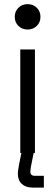

<svg xmlns="http://www.w3.org/2000/svg" viewBox="-20 -720 260 904"><path d="M144.5 0H75.5V-487H144.5ZM49.5 -640.8Q49.5 -666.8 66.8 -683.6Q84 -700.5 110 -700.5Q136 -700.5 153.2 -683.6Q170.5 -666.8 170.5 -640.8Q170.5 -614.8 153.2 -597.9Q136 -581 110 -581Q84 -581 66.8 -597.9Q49.5 -614.8 49.5 -640.8ZM140 -7.5 125.2 66.5Q122.8 82.2 122.8 88Q122.8 107.8 144.2 107.8H186.5V163.2H133.5Q101.5 163.2 82.8 146.2Q64 129.2 64 97.2Q64 86.5 69 59L70.8 49.5L84.8 -20.2Z"/></svg>

Font: Space Grotesk Variable
Style: Regular
Weight: 400
Designer: Florian Karsten (Space Grotesk), Colophon Foundry (Space Mono)
Foundry: Florian Karsten
Version: Version 1.106